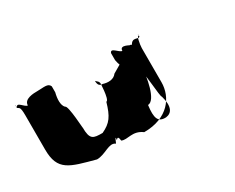

<svg xmlns="http://www.w3.org/2000/svg" viewBox="-71 -819 1227 1001"><g transform="rotate(-30 542.5 -319.0)"><path d="M192 -550C170 -550 112 -549 112 -510C94 -510 68 -559 58 -529C58 -529 56 -567 56 -528C65 -518 75 -529 75 -472V-266C75 -137 140 -125 284 -86C336 -86 378 -132 410 -108C414 -110 427 -158 427 -122C427 -122 424 -161 424 -122C424 -118 438 -149 442 -108C474 -93 516 -125 568 -86C712 -86 776 -177 776 -267V-472C776 -490 787 -558 796 -528C796 -528 794 -568 794 -529C784 -520 757 -549 739 -510C739 -510 681 -549 681 -510C663 -510 634 -559 624 -529V-487C633 -434 665 -389 713 -371C723 -371 732 -199 740 -201C761 -129 740 -100 705 -96C657 -94 646 -123 656 -199C704 -199 726 -336 726 -379C726 -397 736 -465 745 -475C745 -514 743 -517 722 -517C691 -508 662 -496 644 -462L586 -428C568 -403 534 -403 506 -412C488 -412 479 -421 479 -446C488 -436 498 -434 498 -416C498 -442 497 -322 476 -322C454 -246 434 -217 378 -191C322 -191 302 -193 302 -269C302 -244 295 -407 277 -407C259 -425 261 -463 270 -498V-534C260 -559 231 -550 192 -550Z"/></g></svg>

Font: Hussar Przerywany
Style: Regular
Weight: 400
Foundry: Cannot Into Space Fonts
Version: Version 0.982